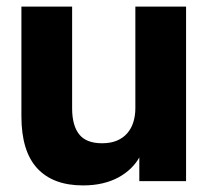

<svg xmlns="http://www.w3.org/2000/svg" viewBox="-20 -550 635 583"><path d="M232 13Q141 13 93 -39Q45 -91 45 -197V-530H199V-221Q199 -169 220.5 -142Q242 -115 290 -115Q316 -115 335 -123Q354 -131 366.5 -145.5Q379 -160 385 -179.5Q391 -199 391 -221V-530H545V0H403V-72Q393 -54 377 -38.5Q361 -23 340 -11.5Q319 0 292 6.5Q265 13 232 13Z"/></svg>

Font: Golos Text VF
Style: Regular
Weight: 400
Designer: A.Korolkova, Vitaly Kuzmin
Foundry: ParaType Ltd
Version: Version 2.003